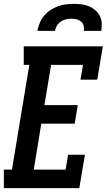

<svg xmlns="http://www.w3.org/2000/svg" viewBox="-31 -975 553 995"><path d="M-11 0V-96H31L121 -639H92V-735H502L473 -562H386L399 -639H234L199 -430H372L356 -334H183L144 -96H309L322 -173H409L380 0ZM163 -815Q167 -836 175 -856Q183 -876 197 -893Q211 -910 230 -922.5Q249 -935 269.5 -942.5Q290 -950 310.5 -952.5Q331 -955 352 -955Q372 -955 392 -952.5Q412 -950 430 -942.5Q448 -935 462.5 -922.5Q477 -910 486 -893Q495 -876 496 -855.5Q497 -835 494 -815H403Q406 -829 402.5 -842Q399 -855 389 -863.5Q379 -872 366 -875Q353 -878 339 -878Q325 -878 311 -875Q297 -872 284.5 -863.5Q272 -855 264 -842Q256 -829 254 -815Z"/></svg>

Font: Iosevka Curly Slab Oblique
Style: Bold
Weight: 700
Italic angle: -9°
Monospace: yes
Designer: Belleve Invis
Foundry: Belleve Invis
Version: Version 11.1.0; ttfautohint (v1.8.3)